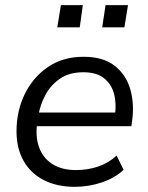

<svg xmlns="http://www.w3.org/2000/svg" viewBox="-20 -715 572 744"><path d="M270 9Q201 9 150 -17Q99 -43 71.5 -91.5Q44 -140 44 -206Q44 -285 76 -350.5Q108 -416 166 -455.5Q224 -495 304 -495Q380 -495 424.5 -460Q469 -425 485 -368.5Q501 -312 492 -247L489 -226H107L115 -279H443L425 -266Q432 -313 422 -351Q412 -389 383 -412Q354 -435 303 -435Q249 -435 213 -410.5Q177 -386 156.5 -348Q136 -310 129 -269L125 -245Q116 -188 131 -145.5Q146 -103 182.5 -79.5Q219 -56 274 -56Q320 -56 360 -69.5Q400 -83 432 -112L459 -57Q425 -25 374 -8Q323 9 270 9ZM376 -609 389 -695H476L462 -609ZM202 -609 216 -695H301L289 -609Z"/></svg>

Font: Nunito Sans 12pt ExtraLight 12pt
Style: Italic
Weight: 400
Italic angle: -9°
Version: Version 3.101;gftools[0.9.27]